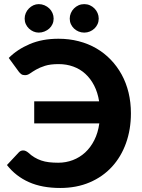

<svg xmlns="http://www.w3.org/2000/svg" viewBox="-20 -926 704 954"><path d="M23.5 -638Q65.5 -680.5 127.8 -707Q190 -733.5 270.5 -733.5Q323.5 -733.5 371 -721.2Q418.5 -709 458.5 -685.8Q498.5 -662.5 530.2 -629.5Q562 -596.5 584.5 -555.5Q607 -514.5 618.8 -465.8Q630.5 -417 630.5 -363Q630.5 -282.5 606 -214.5Q581.5 -146.5 536 -97Q490.5 -47.5 425.5 -19.8Q360.5 8 279 8Q189 8 123.8 -21Q58.5 -50 14.5 -106L74 -169.5Q79 -174.5 84.2 -176.5Q89.5 -178.5 95 -178.5Q102 -178.5 108.2 -175.5Q114.5 -172.5 120 -168Q135.5 -153.5 151.5 -144Q167.5 -134.5 185 -128.5Q202.5 -122.5 223.2 -120Q244 -117.5 269.5 -117.5Q307.5 -117.5 341.8 -130.5Q376 -143.5 403 -168.2Q430 -193 448.5 -229.5Q467 -266 473.5 -313H150V-422.5H472.5Q465.5 -466.5 447.8 -501Q430 -535.5 404 -559.2Q378 -583 344.2 -595.2Q310.5 -607.5 271.5 -607.5Q230 -607.5 203.5 -599Q177 -590.5 159 -580Q141 -569.5 129 -561Q117 -552.5 104.5 -552.5Q92.5 -552.5 85.8 -557.5Q79 -562.5 74 -569ZM246.5 -833.5Q246.5 -819 240.8 -806.2Q235 -793.5 224.8 -784.2Q214.5 -775 201 -769.5Q187.5 -764 172.5 -764Q158.5 -764 146 -769.5Q133.5 -775 123.8 -784.2Q114 -793.5 108.2 -806.2Q102.5 -819 102.5 -833.5Q102.5 -848 108.2 -861.2Q114 -874.5 123.8 -884.2Q133.5 -894 146 -899.8Q158.5 -905.5 172.5 -905.5Q187.5 -905.5 201 -899.8Q214.5 -894 224.8 -884.2Q235 -874.5 240.8 -861.2Q246.5 -848 246.5 -833.5ZM470.5 -833.5Q470.5 -819 464.8 -806.2Q459 -793.5 449.2 -784.2Q439.5 -775 426.5 -769.5Q413.5 -764 398.5 -764Q383.5 -764 370.5 -769.5Q357.5 -775 347.8 -784.2Q338 -793.5 332.2 -806.2Q326.5 -819 326.5 -833.5Q326.5 -848 332.2 -861.2Q338 -874.5 347.8 -884.2Q357.5 -894 370.5 -899.8Q383.5 -905.5 398.5 -905.5Q413.5 -905.5 426.5 -899.8Q439.5 -894 449.2 -884.2Q459 -874.5 464.8 -861.2Q470.5 -848 470.5 -833.5Z"/></svg>

Font: Lato 2
Style: Regular
Weight: 800
Designer: Lukasz Dziedzic with Adam Twardoch and Botio Nikoltchev
Foundry: tyPoland Lukasz Dziedzic
Version: Version 2.015; 2015-08-06; http://www.latofonts.com/